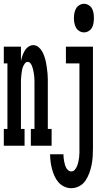

<svg xmlns="http://www.w3.org/2000/svg" viewBox="-27 -765 547 1008"><path d="M-7 0V-88H12V-432H-7V-520H83V-444Q86 -459 90.5 -472Q95 -485 102.5 -498Q110 -511 122 -519.5Q134 -528 148 -528Q163 -528 175 -518Q187 -508 194 -495.5Q201 -483 206 -468.5Q211 -454 214 -439.5Q217 -425 219 -410Q221 -395 222.5 -380Q224 -365 224 -350Q224 -335 224 -320V-88H244V0H135V-88H154V-320Q154 -328 154 -336.5Q154 -345 153.5 -353.5Q153 -362 152 -370Q151 -378 149.5 -386.5Q148 -395 146 -403Q144 -411 141 -418.5Q138 -426 132.5 -433Q127 -440 118 -440Q110 -440 104.5 -433Q99 -426 95.5 -418.5Q92 -411 90 -403Q88 -395 87 -386.5Q86 -378 85 -370Q84 -362 83.5 -353.5Q83 -345 83 -336.5Q83 -328 83 -320V-88H102V0ZM414 -595Q401 -595 389.5 -602Q378 -609 372 -620Q366 -631 363.5 -644Q361 -657 361 -670Q361 -683 363.5 -696Q366 -709 372 -720Q378 -731 389.5 -738Q401 -745 414 -745Q427 -745 438.5 -738Q450 -731 456 -720Q462 -709 464 -696Q466 -683 466 -670Q466 -657 464 -644Q462 -631 456 -620Q450 -609 438.5 -602Q427 -595 414 -595ZM347 223Q328 223 310 214.5Q292 206 279.5 191.5Q267 177 259 159Q251 141 246 122Q241 103 238.5 83.5Q236 64 236 45H306Q306 54 307 63Q308 72 309.5 80.5Q311 89 313.5 98Q316 107 320 115Q324 123 331 129Q338 135 347 135Q359 135 366.5 125.5Q374 116 378 105.5Q382 95 384.5 83.5Q387 72 388.5 60.5Q390 49 390 37.5Q390 26 390 15V-432H319V-520H461V15Q461 37 459.5 59Q458 81 453.5 102.5Q449 124 441.5 144.5Q434 165 421.5 183.5Q409 202 389 212.5Q369 223 347 223Z"/></svg>

Font: Iosevka Curly Slab Semibold
Style: Regular
Weight: 600
Monospace: yes
Designer: Belleve Invis
Foundry: Belleve Invis
Version: Version 22.1.2; ttfautohint (v1.8.4)